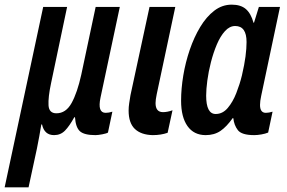

<svg xmlns="http://www.w3.org/2000/svg" viewBox="-74 -572 1235 827"><path d="M-54 235 112 -542H215L146 -214Q133 -153 135 -118.5Q137 -84 169 -84Q210 -84 234.5 -128.5Q259 -173 276 -250L338 -542H442L359 -152Q345 -86 381 -86Q395 -86 410 -91L391 -1Q385 3 366.5 6.5Q348 10 337 10Q289 10 270.5 -6.5Q252 -23 249 -67H246Q225 -29 206 -9.5Q187 10 159 10Q117 10 107 -36H104Q100 -11 95 16Q90 43 85 68L49 235Z M584 10Q534 9 507 -16.5Q480 -42 480 -96Q480 -111 482.5 -127.5Q485 -144 488 -162L570 -542H681L601 -166Q596 -142 596 -128Q596 -89 628 -89Q647 -89 669 -97L648 0Q619 10 584 10Z M812 10Q761 10 733.5 -29Q706 -68 706 -138Q706 -190 715.5 -247Q725 -304 743.5 -358Q762 -412 788.5 -456Q815 -500 849 -526Q883 -552 924 -552Q963 -552 985 -533Q1007 -514 1018 -474H1020L1041 -542H1132L1051 -159Q1046 -136 1046 -120Q1046 -86 1071 -86Q1084 -86 1100 -91L1081 -1Q1069 4 1052 7Q1035 10 1021 10Q967 10 950.5 -11.5Q934 -33 931 -63H928Q902 -26 875.5 -8Q849 10 812 10ZM855 -81Q885 -81 907 -107Q929 -133 944 -171.5Q959 -210 968 -247Q979 -294 983.5 -329Q988 -364 988 -391Q988 -460 939 -460Q915 -460 895 -438Q875 -416 860 -380.5Q845 -345 834.5 -304Q824 -263 819 -225Q814 -187 814 -160Q814 -81 855 -81Z"/></svg>

Font: Noto Sans ExtraCondensed SemiBold
Style: Italic
Weight: 600
Width: 2
Italic angle: -12°
Designer: Monotype Design Team
Foundry: Monotype Imaging Inc.
Version: Version 2.013; ttfautohint (v1.8.4.7-5d5b)